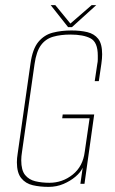

<svg xmlns="http://www.w3.org/2000/svg" viewBox="-20 -718 450 750"><path d="M170 12Q136 12 108 5.5Q80 -1 63 -22Q46 -43 46 -84Q46 -100 49 -118L99 -469Q107 -527 130 -554.5Q153 -582 186.5 -590.5Q220 -599 259 -599Q294 -599 321 -592.5Q348 -586 363.5 -566.5Q379 -547 379 -506Q379 -490 376 -469L366 -401H350L360 -468Q362 -477 362 -485.5Q362 -494 362 -501Q362 -553 334 -568Q306 -583 255 -583Q217 -583 187.5 -574.5Q158 -566 140 -541.5Q122 -517 115 -468L66 -125Q63 -107 63 -92Q63 -53 78 -34.5Q93 -16 118 -10Q143 -4 173 -4Q224 -4 264 -36Q304 -68 311 -125L330 -256H223L225 -271H348L310 0H294L303 -63Q295 -45 275 -28Q255 -11 228 0.5Q201 12 170 12ZM246 -612 178 -698H196L255 -626L338 -698H356L261 -612Z"/></svg>

Font: Alumni Sans Pinstripe
Style: Italic
Weight: 400
Italic angle: -8°
Designer: Robert E. Leuschke
Foundry: Robert E. Leuschke
Version: Version 1.010; ttfautohint (v1.8.4.7-5d5b)